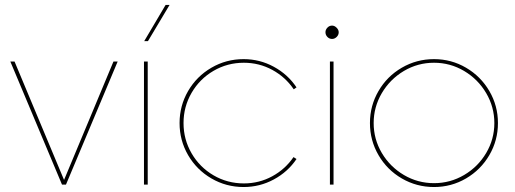

<svg xmlns="http://www.w3.org/2000/svg" viewBox="-20 -750 2093 780"><path d="M458 -500 248 0H231.9L22 -500H39.1L240.2 -19L440.9 -500Z M580.1 -500V0H564.9V-500ZM565.9 -583 652.8 -730H668.9L581.1 -583Z M969.7 -509.8Q1035.2 -509.8 1092.3 -478.8Q1149.4 -447.8 1184.6 -395L1173.3 -387.2Q1139.6 -437 1086.2 -466.1Q1032.7 -495.1 970.7 -495.1Q903.8 -495.1 847.4 -462.2Q791 -429.2 758.3 -372.8Q725.6 -316.4 725.6 -250Q725.6 -183.6 758.3 -127.2Q791 -70.8 847.4 -37.8Q903.8 -4.9 970.7 -4.9Q1032.7 -4.9 1085.7 -33.7Q1138.7 -62.5 1172.4 -111.8L1184.6 -104Q1148.9 -51.3 1092 -20.8Q1035.2 9.8 969.7 9.8Q898.9 9.8 838.9 -25.1Q778.8 -60.1 744.1 -119.9Q709.5 -179.7 709.5 -250Q709.5 -320.3 744.1 -380.1Q778.8 -439.9 838.9 -474.9Q898.9 -509.8 969.7 -509.8Z M1329.1 -591.8Q1317.9 -591.8 1310.1 -599.9Q1302.2 -607.9 1302.2 -619.1Q1302.2 -629.4 1310.1 -637.7Q1317.9 -646 1329.1 -646Q1338.9 -646 1347.4 -637.5Q1356 -628.9 1356 -619.1Q1356 -607.9 1347.7 -599.9Q1339.4 -591.8 1329.1 -591.8ZM1320.3 0V-500H1335V0Z M1743.2 -509.8Q1813.5 -509.8 1873.3 -474.9Q1933.1 -439.9 1968 -380.1Q2002.9 -320.3 2002.9 -250Q2002.9 -179.7 1968 -119.9Q1933.1 -60.1 1873.3 -25.1Q1813.5 9.8 1743.2 9.8Q1672.4 9.8 1612.3 -25.1Q1552.2 -60.1 1517.6 -119.9Q1482.9 -179.7 1482.9 -250Q1482.9 -320.3 1517.6 -380.1Q1552.2 -439.9 1612.3 -474.9Q1672.4 -509.8 1743.2 -509.8ZM1531.2 -371.8Q1498 -315.4 1498 -250Q1498 -184.6 1531.2 -128.4Q1564.5 -72.3 1620.8 -39.1Q1677.2 -5.9 1743.2 -5.9Q1809.1 -5.9 1865.5 -39.1Q1921.9 -72.3 1955.1 -128.4Q1988.3 -184.6 1988.3 -250Q1988.3 -315.4 1955.1 -371.8Q1921.9 -428.2 1865.5 -461.7Q1809.1 -495.1 1743.2 -495.1Q1677.2 -495.1 1620.8 -461.7Q1564.5 -428.2 1531.2 -371.8Z"/></svg>

Font: Human Sans Thin
Style: Regular
Weight: 100
Designer: Tim Radville
Foundry: Continuum
Version: Version 1.000;FEAKit 1.0